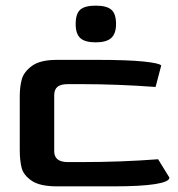

<svg xmlns="http://www.w3.org/2000/svg" viewBox="-20 -660 630 680"><path d="M50 -128V-320Q50 -352 57 -378.5Q64 -405 93 -426.5Q122 -448 182 -448H321Q433 -448 489.5 -442Q546 -436 551 -428L531 -352Q394 -362 271 -362H220Q195 -362 183.5 -352.5Q172 -343 172 -322V-126Q171 -86 220 -86H271Q410 -86 540 -96L580 -31Q580 -16 529.5 -8Q479 0 383 0H182Q121 0 92 -20Q63 -40 56.5 -66Q50 -92 50 -128ZM248 -575Q248 -611 264 -625.5Q280 -640 319 -640Q358 -640 374.5 -625.5Q391 -611 391 -575Q391 -541 374 -525.5Q357 -510 319 -510Q281 -510 264.5 -525Q248 -540 248 -575Z"/></svg>

Font: Gold
Style: Regular
Weight: 400
Designer: jaiki
Version: Version 1.000